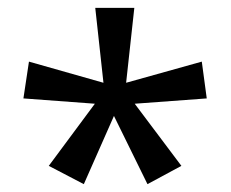

<svg xmlns="http://www.w3.org/2000/svg" viewBox="-20 -780 591 492"><path d="M324.2 -759.8 303.2 -567.9 497.1 -622.1 509.8 -527.8 325.2 -514.2 444.8 -355 357.9 -308.1 272 -482.9 194.8 -308.1 105 -355 223.1 -514.2 40 -527.8 54.2 -622.1 245.1 -567.9 224.1 -759.8Z"/></svg>

Font: Droid Sans
Style: Regular
Weight: 400
Version: Version 1.00 build 113